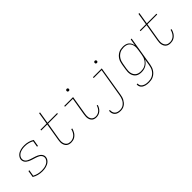

<svg xmlns="http://www.w3.org/2000/svg" viewBox="160 -1896 3280 3280"><g transform="rotate(-45 1800.0 -256.0)"><path d="M241 8Q191 8 144 -5Q97 -18 57 -42L77 -165H98L79 -52Q115 -32 156.5 -21.5Q198 -11 242 -11Q261 -11 280.5 -12.5Q300 -14 319.5 -18.5Q339 -23 358 -31Q377 -39 393.5 -52Q410 -65 421.5 -82.5Q433 -100 437 -120Q440 -140 433.5 -159Q427 -178 414 -191.5Q401 -205 384 -214Q367 -223 348.5 -230Q330 -237 311.5 -242.5Q293 -248 274 -254Q255 -260 236.5 -266.5Q218 -273 201 -282Q184 -291 168.5 -302Q153 -313 142 -328.5Q131 -344 126 -363.5Q121 -383 124 -403Q128 -424 140 -444Q152 -464 169.5 -479Q187 -494 208 -503.5Q229 -513 250 -518.5Q271 -524 292.5 -526Q314 -528 336 -528Q385 -528 431.5 -515Q478 -502 517 -478L496 -355H475L494 -468Q460 -488 419.5 -498.5Q379 -509 336 -509Q317 -509 297.5 -507.5Q278 -506 259 -501.5Q240 -497 221 -489Q202 -481 186 -468Q170 -455 159 -437.5Q148 -420 145 -401Q142 -380 148 -361.5Q154 -343 167.5 -329Q181 -315 198 -306Q215 -297 233.5 -290Q252 -283 270.5 -277.5Q289 -272 308 -266Q327 -260 345.5 -253.5Q364 -247 381 -238.5Q398 -230 413 -218.5Q428 -207 439.5 -191.5Q451 -176 456 -157Q461 -138 457 -117Q454 -96 441.5 -75.5Q429 -55 411 -40.5Q393 -26 372 -16.5Q351 -7 329 -1.5Q307 4 285 6Q263 8 241 8Z M941 8Q918 8 896 2.5Q874 -3 857 -16Q840 -29 829 -48.5Q818 -68 813 -90Q808 -112 809 -135.5Q810 -159 814 -182L867 -501H722V-520H870L905 -735H926L891 -520H1124V-501H888L834 -179Q831 -159 830 -138.5Q829 -118 833 -98.5Q837 -79 846 -62Q855 -45 869.5 -33Q884 -21 903.5 -16Q923 -11 944 -11Q971 -11 998.5 -21.5Q1026 -32 1047 -53Q1068 -74 1081.5 -101Q1095 -128 1101 -155L1121 -151Q1116 -131 1108 -111Q1100 -91 1088 -72.5Q1076 -54 1059.5 -38Q1043 -22 1023.5 -11.5Q1004 -1 983 3.5Q962 8 941 8Z M1550 8Q1527 8 1506 2Q1485 -4 1469.5 -17Q1454 -30 1444 -49Q1434 -68 1430 -89.5Q1426 -111 1427.5 -133.5Q1429 -156 1432 -179L1486 -501H1296V-520H1510L1453 -176Q1450 -156 1448.5 -136.5Q1447 -117 1450 -98.5Q1453 -80 1461 -63Q1469 -46 1482.5 -34Q1496 -22 1514.5 -16.5Q1533 -11 1553 -11Q1576 -11 1600.5 -20Q1625 -29 1643.5 -46.5Q1662 -64 1675 -86.5Q1688 -109 1695 -133L1713 -127Q1705 -100 1690.5 -75Q1676 -50 1654 -30.5Q1632 -11 1604.5 -1.5Q1577 8 1550 8ZM1531 -644Q1525 -644 1519.5 -646Q1514 -648 1510 -652.5Q1506 -657 1505.5 -663.5Q1505 -670 1506 -676Q1506 -681 1508.5 -685Q1511 -689 1515 -691.5Q1519 -694 1523 -695.5Q1527 -697 1532 -697Q1538 -697 1543.5 -694.5Q1549 -692 1553 -687.5Q1557 -683 1558 -676.5Q1559 -670 1558 -664Q1557 -659 1554.5 -655Q1552 -651 1548.5 -648.5Q1545 -646 1540.5 -645Q1536 -644 1531 -644Z M1920 223Q1889 223 1860 215Q1831 207 1811 187.5Q1791 168 1782.5 139.5Q1774 111 1779 80H1799Q1796 106 1803 131Q1810 156 1827 173Q1844 190 1869.5 197Q1895 204 1921 204Q1943 204 1965.5 198Q1988 192 2007 178.5Q2026 165 2041.5 146.5Q2057 128 2067 107Q2077 86 2083.5 64Q2090 42 2093 21L2180 -501H1990V-520H2203L2113 24Q2109 48 2102.5 72Q2096 96 2083.5 119Q2071 142 2054.5 162Q2038 182 2015.5 196.5Q1993 211 1968.5 217Q1944 223 1920 223ZM2209 -644Q2203 -644 2197.5 -646Q2192 -648 2188 -652.5Q2184 -657 2183.5 -663.5Q2183 -670 2184 -676Q2184 -681 2186.5 -685Q2189 -689 2193 -691.5Q2197 -694 2201 -695.5Q2205 -697 2210 -697Q2216 -697 2221.5 -694.5Q2227 -692 2231 -687.5Q2235 -683 2236 -676.5Q2237 -670 2236 -664Q2235 -659 2232.5 -655Q2230 -651 2226.5 -648.5Q2223 -646 2218.5 -645Q2214 -644 2209 -644Z M2607 223Q2585 223 2563.5 221Q2542 219 2522 213Q2502 207 2484.5 197Q2467 187 2454.5 172Q2442 157 2435.5 137Q2429 117 2432 95H2453Q2451 114 2456.5 131.5Q2462 149 2474 161.5Q2486 174 2501.5 182.5Q2517 191 2534 196Q2551 201 2570 202.5Q2589 204 2608 204Q2633 204 2658 199Q2683 194 2706 182Q2729 170 2748.5 151.5Q2768 133 2781.5 110.5Q2795 88 2802.5 64Q2810 40 2814 15L2834 -106Q2820 -79 2798.5 -56.5Q2777 -34 2750.5 -19Q2724 -4 2695.5 2Q2667 8 2638 8Q2609 8 2582 1.5Q2555 -5 2533.5 -21Q2512 -37 2498 -60Q2484 -83 2478 -110Q2472 -137 2473 -165.5Q2474 -194 2479 -223L2495 -323Q2500 -350 2508 -376.5Q2516 -403 2531 -427Q2546 -451 2567 -471Q2588 -491 2613.5 -504.5Q2639 -518 2666 -523Q2693 -528 2720 -528Q2750 -528 2779 -520.5Q2808 -513 2830 -495.5Q2852 -478 2864.5 -452.5Q2877 -427 2883 -398L2903 -520H2924L2835 18Q2830 45 2821.5 71.5Q2813 98 2797.5 122.5Q2782 147 2760.5 167Q2739 187 2713.5 200Q2688 213 2660.5 218Q2633 223 2607 223ZM2643 -11Q2667 -11 2692 -15.5Q2717 -20 2740 -32Q2763 -44 2782.5 -62.5Q2802 -81 2816 -103.5Q2830 -126 2838 -150Q2846 -174 2850 -199L2866 -299Q2871 -325 2871.5 -351Q2872 -377 2867 -401Q2862 -425 2849.5 -446.5Q2837 -468 2818 -482.5Q2799 -497 2774 -503Q2749 -509 2723 -509Q2699 -509 2673.5 -504.5Q2648 -500 2625 -487.5Q2602 -475 2582.5 -456.5Q2563 -438 2549.5 -415.5Q2536 -393 2528 -369Q2520 -345 2516 -320L2499 -220Q2495 -194 2494 -168.5Q2493 -143 2498 -118.5Q2503 -94 2515.5 -73Q2528 -52 2547.5 -37.5Q2567 -23 2592 -17Q2617 -11 2643 -11Z M3341 8Q3318 8 3296 2.5Q3274 -3 3257 -16Q3240 -29 3229 -48.5Q3218 -68 3213 -90Q3208 -112 3209 -135.5Q3210 -159 3214 -182L3267 -501H3122V-520H3270L3305 -735H3326L3291 -520H3524V-501H3288L3234 -179Q3231 -159 3230 -138.5Q3229 -118 3233 -98.5Q3237 -79 3246 -62Q3255 -45 3269.5 -33Q3284 -21 3303.5 -16Q3323 -11 3344 -11Q3371 -11 3398.5 -21.5Q3426 -32 3447 -53Q3468 -74 3481.5 -101Q3495 -128 3501 -155L3521 -151Q3516 -131 3508 -111Q3500 -91 3488 -72.5Q3476 -54 3459.5 -38Q3443 -22 3423.5 -11.5Q3404 -1 3383 3.5Q3362 8 3341 8Z"/></g></svg>

Font: Iosevka HT Thin Extended
Style: Italic
Weight: 100
Width: 7
Italic angle: -9°
Monospace: yes
Designer: Belleve Invis
Foundry: Belleve Invis
Version: Version 32.3.0; ttfautohint (v1.8.4)